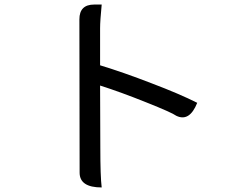

<svg xmlns="http://www.w3.org/2000/svg" viewBox="-20 -794 1040 844"><path d="M427 30Q330 30 330 -35L329 -709Q329 -774 394 -774H427Q420 -702 420 -670Q420 -670 420 -507Q522 -476 646 -428Q770 -381 847 -342Q813 -257 755 -285Q736 -299 623 -344Q511 -389 420 -418Q421 -268 421 -143Q421 -19 427 30Z"/></svg>

Font: Swei Toothpaste CJK TC
Style: Regular
Weight: 400
Version: Version 1.0